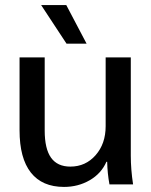

<svg xmlns="http://www.w3.org/2000/svg" viewBox="-20 -726 595 756"><path d="M57 -213V-500H156V-212Q156 -140 181 -105Q206 -70 257 -70Q317 -70 356.5 -115Q396 -160 396 -229V-500H495V-113Q495 -59 504 0H411Q403 -43 402 -89H399Q379 -43 333.5 -16.5Q288 10 232 10Q146 10 101.5 -46.5Q57 -103 57 -213ZM142 -706H241L321 -554H242Z"/></svg>

Font: Sarabun Medium
Style: Regular
Weight: 500
Designer: Suppakit Chalermlarp | Katatrad Co.,Ltd.
Foundry: Cadson Demak Co.,Ltd.
Version: Version 1.000; ttfautohint (v1.6)